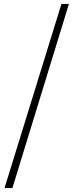

<svg xmlns="http://www.w3.org/2000/svg" viewBox="-20 -783 373 975"><path d="M3 172 292 -763H330L43 172Z"/></svg>

Font: Noto Serif KR ExtraLight
Style: Regular
Weight: 200
Designer: Ryoko NISHIZUKA 西塚涼子 (kana & ideographs); Frank Grießhammer (Latin, Greek & Cyrillic); Wenlong ZHANG 张文龙 (bopomofo); San
Foundry: Adobe
Version: Version 2.002-H1;hotconv 1.1.0;makeotfexe 2.6.0